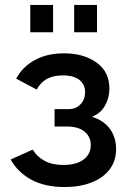

<svg xmlns="http://www.w3.org/2000/svg" viewBox="-20 -746 523 774"><path d="M241 8Q161 8 106.5 -21.5Q52 -51 23 -103L112 -143Q129 -114 160 -97.5Q191 -81 235 -81Q288 -81 317 -103Q346 -125 346 -161Q346 -194 322 -214.5Q298 -235 254 -236H200V-306H256Q286 -306 304.5 -325.5Q323 -345 323 -375Q323 -405 300.5 -423.5Q278 -442 233 -442Q194 -442 168.5 -427.5Q143 -413 128 -385L45 -429Q71 -477 120.5 -504Q170 -531 238 -531Q317 -531 369 -494Q421 -457 421 -389Q421 -353 404 -321.5Q387 -290 351 -275Q399 -260 423.5 -226Q448 -192 448 -145Q448 -97 421.5 -62.5Q395 -28 348 -10Q301 8 241 8ZM102 -616V-726H194V-616ZM279 -616V-726H371V-616Z"/></svg>

Font: Raleway SemiBold
Style: Regular
Weight: 600
Designer: Matt McInerney, Pablo Impallari, Rodrigo Fuenzalida
Foundry: Matt McInerney, Pablo Impallari, Rodrigo Fuenzalida
Version: Version 4.026